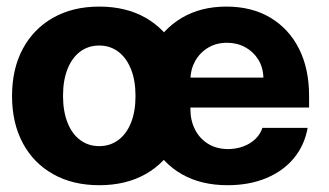

<svg xmlns="http://www.w3.org/2000/svg" viewBox="-20 -543 979 571"><path d="M275.2 7.8Q196.6 7.8 138.2 -25Q79.8 -57.7 47.8 -117.4Q15.8 -177.1 15.8 -257.4Q15.8 -338.2 47.8 -397.8Q79.8 -457.4 138.2 -490.4Q196.6 -523.4 275.2 -523.4Q354.3 -523.4 412.5 -490.4Q470.6 -457.4 502.6 -397.8Q534.6 -338.2 534.6 -257.4Q534.6 -177.1 502.7 -117.4Q470.8 -57.7 412.5 -25Q354.3 7.8 275.2 7.8ZM275.2 -108.4Q307.1 -108.4 331.5 -126.3Q355.9 -144.1 369.4 -177.6Q383 -211.1 383 -257.4Q383 -304.1 369.4 -337.6Q355.9 -371.2 331.6 -389.4Q307.3 -407.6 275.2 -407.6Q242.8 -407.6 218.6 -389.6Q194.3 -371.5 180.9 -337.9Q167.4 -304.4 167.4 -257.4Q167.6 -211.1 181.1 -177.6Q194.5 -144.1 218.8 -126.3Q243 -108.4 275.2 -108.4ZM656.6 7.8Q578.4 7.8 521.2 -24.7Q464.1 -57.1 432.9 -116.7Q401.8 -176.3 401.8 -257.4Q401.8 -336.4 432.7 -396.2Q463.7 -456 520.3 -489.7Q577 -523.4 653.5 -523.4Q728.8 -523.4 784.1 -490.4Q839.4 -457.4 869.3 -397.9Q899.2 -338.5 899.2 -258V-223.2H454.3V-312.3H763.3Q762.4 -343 747.9 -366.2Q733.4 -389.5 709.2 -402.6Q685.1 -415.8 655.1 -415.8Q623 -415.8 598.5 -400.9Q573.9 -385.9 560.3 -361.2Q546.6 -336.5 546.3 -306.8V-219.1Q546 -185.9 559.4 -158.9Q572.8 -131.9 597.9 -115.9Q623 -99.9 658.4 -99.6Q682.7 -99.9 703.4 -107.5Q724.1 -115.1 739.1 -129.3Q754 -143.5 760.4 -162.7H894.9Q885.7 -111 854.1 -72.7Q822.4 -34.4 771.9 -13.3Q721.5 7.8 656.6 7.8Z"/></svg>

Font: Inter Display V
Style: Regular
Weight: 400
Designer: Rasmus Andersson
Foundry: rsms
Version: Version 3.015;git-src